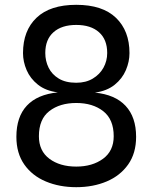

<svg xmlns="http://www.w3.org/2000/svg" viewBox="-20 -762 633 797"><path d="M296.5 15Q226.5 15 170 -8.8Q113.5 -32.5 80.8 -79.2Q48 -126 48 -194Q48 -277 91.5 -323.5Q135 -370 220 -378.5Q169.5 -385 137.5 -410.5Q105.5 -436 90.5 -471Q75.5 -506 75.5 -541.5Q75.5 -635 131.8 -688.5Q188 -742 296.5 -742Q405.5 -742 461.5 -688Q517.5 -634 517.5 -541.5Q517.5 -506 502.5 -470.8Q487.5 -435.5 455.8 -410Q424 -384.5 374 -377.5Q457.5 -369.5 501.2 -322.8Q545 -276 545 -194Q545 -126 512 -79.2Q479 -32.5 422.8 -8.8Q366.5 15 296.5 15ZM296.5 -70.5Q363.5 -70.5 407.8 -103Q452 -135.5 452 -196.5Q452 -266.5 408.5 -300.5Q365 -334.5 296.5 -334.5Q228.5 -334.5 185 -301Q141.5 -267.5 141.5 -196.5Q141.5 -135.5 185 -103Q228.5 -70.5 296.5 -70.5ZM296.5 -418.5Q336.5 -418.5 365.2 -435.8Q394 -453 409.5 -481Q425 -509 425 -542Q425 -598 391 -628.2Q357 -658.5 296.5 -658.5Q236 -658.5 202 -628.2Q168 -598 168 -542Q168 -509 181.8 -481Q195.5 -453 224 -435.8Q252.5 -418.5 296.5 -418.5Z"/></svg>

Font: Spline Sans
Style: Regular
Weight: 400
Designer: Eben Sorkin, Mirko Velimirovic
Foundry: Sorkin Type
Version: Version 1.001